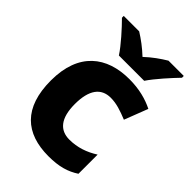

<svg xmlns="http://www.w3.org/2000/svg" viewBox="-226 -867 977 977"><g transform="rotate(45 263.0 -378.0)"><path d="M199 -606H381C411 -651 471 -717 506 -753V-766H396C361 -745 324 -719 289 -686C254 -719 220 -744 185 -766H74V-753C111 -716 170 -651 199 -606ZM308 10C384 10 433 -5 479 -35V-173C432 -143 381 -125 323 -125C256 -125 215 -170 215 -273C215 -375 253 -425 322 -425C363 -425 401 -412 448 -393L497 -520C451 -543 394 -559 322 -559C160 -559 44 -472 44 -272C44 -76 143 10 308 10Z"/></g></svg>

Font: Noto Sans Telugu ExtraBold
Style: Regular
Weight: 800
Designer: Jelle Bosma - Monotype Design Team
Foundry: Monotype Imaging Inc.
Version: Version 2.005